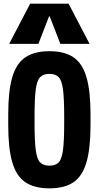

<svg xmlns="http://www.w3.org/2000/svg" viewBox="-20 -1020 540 1050"><path d="M250 10Q168 10 118.5 -23.5Q69 -57 47 -133Q25 -209 25 -335V-395Q25 -522 47 -597.5Q69 -673 118.5 -706.5Q168 -740 250 -740Q333 -740 382 -706.5Q431 -673 453 -597.5Q475 -522 475 -395V-335Q475 -209 453 -133Q431 -57 382 -23.5Q333 10 250 10ZM250 -114Q284 -114 301 -132Q318 -150 324.5 -199.5Q331 -249 331 -345V-385Q331 -481 324.5 -530.5Q318 -580 301 -598Q284 -616 250 -616Q217 -616 199.5 -598Q182 -580 175.5 -530.5Q169 -481 169 -385V-345Q169 -249 175.5 -199.5Q182 -150 199.5 -132Q217 -114 250 -114ZM30 -780 145 -1000H355L470 -780H310L252 -930H248L190 -780Z"/></svg>

Font: M PLUS 1 Code
Style: Bold
Weight: 700
Designer: Coji Morishita
Foundry: UNDERFOREST DESIGN
Version: Version 1.002